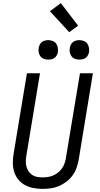

<svg xmlns="http://www.w3.org/2000/svg" viewBox="-20 -1206 640 1234"><path d="M253 8Q223 8 194.5 2.5Q166 -3 141.5 -16Q117 -29 99 -50.5Q81 -72 72 -99Q63 -126 62.5 -155.5Q62 -185 67 -215L153 -735H237L149 -203Q146 -185 146 -167.5Q146 -150 150.5 -133.5Q155 -117 164.5 -103.5Q174 -90 188 -81Q202 -72 219 -69Q236 -66 254 -66Q271 -66 288 -68.5Q305 -71 321.5 -78Q338 -85 352.5 -96.5Q367 -108 377.5 -122.5Q388 -137 394 -153.5Q400 -170 403 -187L494 -735H577L485 -175Q480 -149 470.5 -123.5Q461 -98 444.5 -76Q428 -54 405 -37Q382 -20 357 -9.5Q332 1 305.5 4.5Q279 8 253 8ZM490 -823Q475 -823 461.5 -828Q448 -833 439.5 -844.5Q431 -856 428.5 -870.5Q426 -885 429 -900Q431 -910 436 -920Q441 -930 450 -936.5Q459 -943 469.5 -945.5Q480 -948 490 -948Q505 -948 519 -942.5Q533 -937 541 -925.5Q549 -914 551.5 -899.5Q554 -885 552 -870Q550 -860 544.5 -850Q539 -840 530 -833.5Q521 -827 510.5 -825Q500 -823 490 -823ZM290 -823Q275 -823 261.5 -828Q248 -833 239.5 -844.5Q231 -856 228.5 -870.5Q226 -885 229 -900Q231 -910 236 -920Q241 -930 250 -936.5Q259 -943 269.5 -945.5Q280 -948 290 -948Q305 -948 319 -942.5Q333 -937 341 -925.5Q349 -914 351.5 -899.5Q354 -885 352 -870Q350 -860 344.5 -850Q339 -840 330 -833.5Q321 -827 310.5 -825Q300 -823 290 -823ZM425 -999 301 -1134 371 -1186 482 -1041Z"/></svg>

Font: Iosevka Curly Extended Oblique
Style: Regular
Weight: 400
Width: 7
Italic angle: -9°
Monospace: yes
Designer: Belleve Invis
Foundry: Belleve Invis
Version: Version 11.1.0; ttfautohint (v1.8.3)